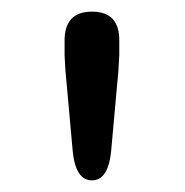

<svg xmlns="http://www.w3.org/2000/svg" viewBox="-20 -790 318 330"><path d="M138 -480Q110 -480 105 -530L95 -641Q92 -668 91 -695V-718Q90 -770 138 -770Q186 -770 185 -719V-695Q184 -668 181 -641L171 -530Q166 -480 138 -480Z"/></svg>

Font: Resource Han Rounded KR
Style: Regular
Weight: 400
Designer: Cyano Hao (round all glyphs); Ryoko NISHIZUKA 西塚涼子 (kana, bopomofo & ideographs); Paul D. Hunt (Latin, Greek & Cyrillic)
Foundry: Cyano Hao
Version: 0.990